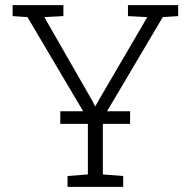

<svg xmlns="http://www.w3.org/2000/svg" viewBox="-20 -731 745 751"><path d="M244.1 0V-42.5L323.7 -48.8V-264.6L87.4 -664.1L29.3 -668V-710.9H228V-668L153.3 -664.1L341.3 -336.4L352.5 -314.5L353 -315.4L364.7 -336.4L556.2 -664.1L480.5 -668V-710.9H676.8V-668L616.7 -664.1L382.3 -268.1V-48.8L461.9 -42.5V0ZM215.8 -246.6V-295.9H488.8V-246.6Z"/></svg>

Font: Roboto Slab Light
Style: Regular
Weight: 300
Designer: Google
Version: Version 2.000; ttfautohint (v1.8.1.43-b0c9)